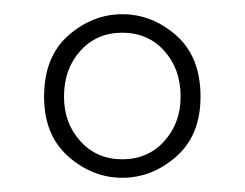

<svg xmlns="http://www.w3.org/2000/svg" viewBox="-20 -704 344 270"><path d="M152 -454Q110 -454 76 -484Q42 -514 42 -568Q42 -624 76 -654Q110 -684 152 -684Q194 -684 228 -654Q262 -624 262 -568Q262 -514 228 -484Q194 -454 152 -454ZM152 -480Q188 -480 211 -505.5Q234 -531 234 -568Q234 -607 211 -632.5Q188 -658 152 -658Q116 -658 93 -632.5Q70 -607 70 -568Q70 -531 93 -505.5Q116 -480 152 -480Z"/></svg>

Font: Assistant ExtraLight
Style: Regular
Weight: 200
Designer: Hebrew By Ben Nathan, Latin by Paul Hunt
Version: Version 3.000